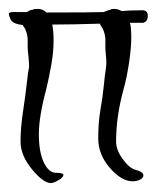

<svg xmlns="http://www.w3.org/2000/svg" viewBox="-24 -393 351 430"><path d="M0 -349Q-4 -357 -4 -362Q-4 -367 13 -366H36Q44 -371 47.5 -371Q51 -371 51 -372Q51 -373 61.5 -373Q72 -373 80 -365Q186 -365 208 -366Q220 -371 224 -371V-372Q224 -373 232 -373Q240 -373 249 -368Q263 -370 295 -370Q307 -370 307 -357.5Q307 -345 297 -342H267Q270 -332 270 -309Q270 -286 265 -252.5Q260 -219 253 -194Q236 -133 236 -76Q236 -57 251 -36.5Q266 -16 280 -12.5Q294 -9 296.5 -3Q299 3 292 8Q284 13 273 13Q248 13 222 -17Q196 -47 196 -83Q196 -119 201 -147.5Q206 -176 208.5 -201.5Q211 -227 213 -238.5Q215 -250 213.5 -265.5Q212 -281 212 -286Q212 -291 212 -303.5Q212 -316 206 -329Q200 -337 200 -340Q134 -338 93 -338Q96 -325 96 -301Q96 -277 91 -248.5Q86 -220 80 -195Q63 -132 63 -92.5Q63 -53 74 -29.5Q85 -6 101.5 -6Q118 -6 118 -1Q118 4 107 10.5Q96 17 90 17Q73 17 47.5 -14Q22 -45 22 -76Q22 -107 27.5 -143Q33 -179 36 -206.5Q39 -234 40.5 -239.5Q42 -245 40 -263.5Q38 -282 38 -286.5Q38 -291 38 -303.5Q38 -316 32 -329Q27 -336 27 -337Q6 -339 0 -349Z"/></svg>

Font: Ruge Boogie
Style: Regular
Weight: 400
Version: Version 1.003